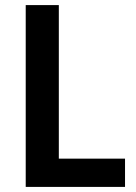

<svg xmlns="http://www.w3.org/2000/svg" viewBox="-20 -734 536 754"><path d="M81 0V-714H211V-111H471V0Z"/></svg>

Font: Noto Sans Bengali SemiCondensed SemiBold
Style: Regular
Weight: 600
Width: 4
Designer: Joana Ranito - Universal Thirst; Jelle Bosma - Monotype Design Team
Foundry: Universal Thirst ehf.
Version: Version 3.000; ttfautohint (v1.8.4.7-5d5b)